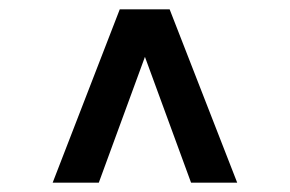

<svg xmlns="http://www.w3.org/2000/svg" viewBox="-20 -688 622 412"><path d="M489 -296H390L291 -566L192 -296H93L237 -668H344Z"/></svg>

Font: Celebes SemiBold
Style: Regular
Weight: 600
Designer: Anugrah Pasau
Foundry: Lafontype
Version: Version 1.000